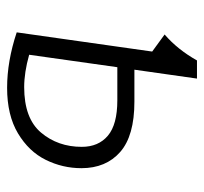

<svg xmlns="http://www.w3.org/2000/svg" viewBox="-37 -526 574 540"><g transform="rotate(90 250.0 -256.0)"><path d="M453 -198Q453 -145 429.5 -97.5Q406 -50 355 -19.5Q304 11 227 11Q152 11 71 -16L125 -397L77 -432Q119 -468 150 -523H201L176 -347H266Q362 -347 407.5 -307Q453 -267 453 -198ZM393 -199Q393 -246 361.5 -272.5Q330 -299 262 -299H169L134 -51Q184 -37 225 -37Q313 -37 353 -84.5Q393 -132 393 -199Z"/></g></svg>

Font: FiraGO Light
Style: Italic
Weight: 300
Italic angle: -8°
Designer: bBox Type GmbH
Foundry: bBox Type GmbH
Version: Version 1.001